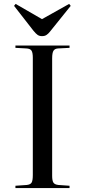

<svg xmlns="http://www.w3.org/2000/svg" viewBox="-20 -963 435 983"><path d="M59 0V-12L117 -16Q136 -18 142 -28.5Q148 -39 148 -67V-668Q148 -693 141.5 -703.5Q135 -714 115 -715L59 -718V-730H336V-718L277 -715Q261 -714 254 -703.5Q247 -693 247 -664V-63Q247 -38 253.5 -28Q260 -18 279 -16L336 -12V0ZM195 -778Q182 -778 173 -784Q164 -790 151 -806L52 -933L60 -943L195 -865L334 -943L342 -933L235 -800Q227 -790 218 -784Q209 -778 195 -778Z"/></svg>

Font: Display Regular
Style: Regular
Weight: 400
Designer: Latin by Veronika Burian and Jose Scaglione. Greek by Irene Vlachou. Cyrillic by Vera Evstafieva.
Foundry: TypeTogether
Version: Version 3.002